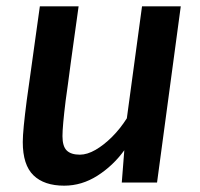

<svg xmlns="http://www.w3.org/2000/svg" viewBox="-20 -577 632 607"><path d="M183 10Q119.5 10 85.8 -22.8Q52 -55.5 52 -128Q52 -146 55.2 -179.5Q58.5 -213 64.5 -259.5Q70.5 -303 77.8 -354.5Q85 -406 92.2 -458.2Q99.5 -510.5 106 -557H228.5Q226.5 -543.5 222.8 -515.8Q219 -488 214 -452.8Q209 -417.5 204 -380.5Q199 -343.5 194.8 -311.2Q190.5 -279 187.5 -258.5Q182.5 -218 180 -190Q177.5 -162 177.5 -146.5Q177.5 -114.5 191 -101.2Q204.5 -88 232.5 -88Q255.5 -88 282 -103.2Q308.5 -118.5 334.5 -144.5Q360.5 -170.5 381 -203L429 -557H551.5L476.5 0H365L373 -102Q337.5 -53 288 -21.5Q238.5 10 183 10Z"/></svg>

Font: Merriweather Sans Medium
Style: Italic
Weight: 500
Italic angle: -7.5°
Designer: Eben Sorkin
Foundry: Eben Sorkin
Version: Version 2.001